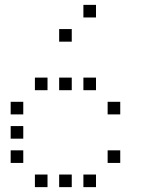

<svg xmlns="http://www.w3.org/2000/svg" viewBox="-20 -796 640 792"><path d="M325 -776Q324 -776 324 -776Q324 -776 324 -775V-725Q324 -724 324 -724Q324 -724 325 -724H375Q376 -724 376 -724Q376 -724 376 -725V-775Q376 -776 376 -776Q376 -776 375 -776ZM225 -676Q224 -676 224 -676Q224 -676 224 -675V-625Q224 -624 224 -624Q224 -624 225 -624H275Q276 -624 276 -624Q276 -624 276 -625V-675Q276 -676 276 -676Q276 -676 275 -676ZM125 -476Q124 -476 124 -476Q124 -476 124 -475V-425Q124 -424 124 -424Q124 -424 125 -424H175Q176 -424 176 -424Q176 -424 176 -425V-475Q176 -476 176 -476Q176 -476 175 -476ZM225 -476Q224 -476 224 -476Q224 -476 224 -475V-425Q224 -424 224 -424Q224 -424 225 -424H275Q276 -424 276 -424Q276 -424 276 -425V-475Q276 -476 276 -476Q276 -476 275 -476ZM325 -476Q324 -476 324 -476Q324 -476 324 -475V-425Q324 -424 324 -424Q324 -424 325 -424H375Q376 -424 376 -424Q376 -424 376 -425V-475Q376 -476 376 -476Q376 -476 375 -476ZM25 -376Q24 -376 24 -376Q24 -376 24 -375V-325Q24 -324 24 -324Q24 -324 25 -324H75Q76 -324 76 -324Q76 -324 76 -325V-375Q76 -376 76 -376Q76 -376 75 -376ZM425 -376Q424 -376 424 -376Q424 -376 424 -375V-325Q424 -324 424 -324Q424 -324 425 -324H475Q476 -324 476 -324Q476 -324 476 -325V-375Q476 -376 476 -376Q476 -376 475 -376ZM25 -276Q24 -276 24 -276Q24 -276 24 -275V-225Q24 -224 24 -224Q24 -224 25 -224H75Q76 -224 76 -224Q76 -224 76 -225V-275Q76 -276 76 -276Q76 -276 75 -276ZM25 -176Q24 -176 24 -176Q24 -176 24 -175V-125Q24 -124 24 -124Q24 -124 25 -124H75Q76 -124 76 -124Q76 -124 76 -125V-175Q76 -176 76 -176Q76 -176 75 -176ZM425 -176Q424 -176 424 -176Q424 -176 424 -175V-125Q424 -124 424 -124Q424 -124 425 -124H475Q476 -124 476 -124Q476 -124 476 -125V-175Q476 -176 476 -176Q476 -176 475 -176ZM125 -76Q124 -76 124 -76Q124 -76 124 -75V-25Q124 -24 124 -24Q124 -24 125 -24H175Q176 -24 176 -24Q176 -24 176 -25V-75Q176 -76 176 -76Q176 -76 175 -76ZM225 -76Q224 -76 224 -76Q224 -76 224 -75V-25Q224 -24 224 -24Q224 -24 225 -24H275Q276 -24 276 -24Q276 -24 276 -25V-75Q276 -76 276 -76Q276 -76 275 -76ZM325 -76Q324 -76 324 -76Q324 -76 324 -75V-25Q324 -24 324 -24Q324 -24 325 -24H375Q376 -24 376 -24Q376 -24 376 -25V-75Q376 -76 376 -76Q376 -76 375 -76Z"/></svg>

Font: Doto
Style: Regular
Weight: 400
Monospace: yes
Version: Version 1.000